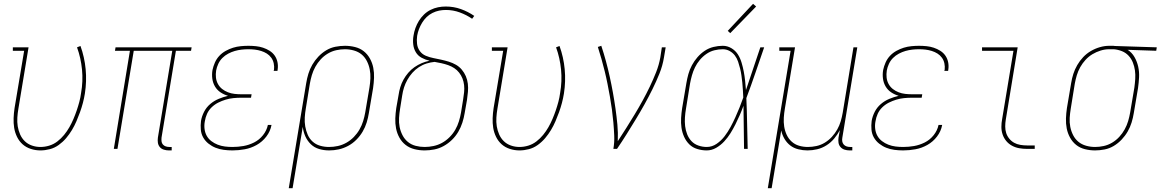

<svg xmlns="http://www.w3.org/2000/svg" viewBox="-20 -777 6057 1002"><path d="M191 8Q165 8 140.5 0Q116 -8 98 -24Q80 -40 69 -62.5Q58 -85 54 -109.5Q50 -134 51 -160.5Q52 -187 56 -213L106 -512H47V-530H129L76 -210Q72 -187 70.5 -163.5Q69 -140 72.5 -118Q76 -96 85 -75.5Q94 -55 109.5 -40Q125 -25 146.5 -17.5Q168 -10 191 -10Q214 -10 237 -17Q260 -24 279.5 -39Q299 -54 314.5 -73Q330 -92 342 -113Q354 -134 363.5 -156.5Q373 -179 380.5 -201Q388 -223 394 -245.5Q400 -268 403 -291Q414 -353 408 -414Q402 -475 382 -530L400 -537Q421 -479 427 -416Q433 -353 423 -289Q419 -264 412.5 -239.5Q406 -215 397.5 -191.5Q389 -168 379 -144.5Q369 -121 355.5 -98.5Q342 -76 325 -56Q308 -36 286.5 -20.5Q265 -5 240 1.5Q215 8 191 8Z M861 8Q848 8 835 4Q822 0 814 -9.5Q806 -19 804 -32Q802 -45 804 -59L879 -512H678L593 0H574L658 -512H580L583 -530H980L977 -512H898L823 -59Q822 -49 823 -39.5Q824 -30 830 -23Q836 -16 845 -13Q854 -10 864 -10H876V8Z M1193 8Q1170 8 1147.5 5Q1125 2 1105 -6Q1085 -14 1068 -27.5Q1051 -41 1040.5 -59.5Q1030 -78 1028 -100.5Q1026 -123 1029 -146Q1033 -170 1045 -193.5Q1057 -217 1077 -234Q1097 -251 1121 -261Q1145 -271 1170 -277Q1149 -283 1131 -295Q1113 -307 1102 -325.5Q1091 -344 1088 -366.5Q1085 -389 1089 -412Q1093 -431 1101.5 -450.5Q1110 -470 1124.5 -485.5Q1139 -501 1158 -511.5Q1177 -522 1196.5 -528Q1216 -534 1236.5 -536Q1257 -538 1276 -538Q1296 -538 1315.5 -536Q1335 -534 1353 -528Q1371 -522 1387 -512Q1403 -502 1413.5 -487Q1424 -472 1428 -453Q1432 -434 1429 -414Q1429 -412 1428.5 -410.5Q1428 -409 1428 -407H1408Q1409 -408 1409 -410Q1409 -412 1410 -413Q1412 -430 1408.5 -446.5Q1405 -463 1395.5 -476Q1386 -489 1372.5 -497.5Q1359 -506 1343 -511Q1327 -516 1310.5 -518Q1294 -520 1276 -520Q1259 -520 1241 -518Q1223 -516 1205.5 -511Q1188 -506 1171 -497Q1154 -488 1140.5 -474.5Q1127 -461 1119 -443.5Q1111 -426 1108 -409Q1105 -390 1107 -372Q1109 -354 1117.5 -338.5Q1126 -323 1139.5 -312.5Q1153 -302 1169.5 -295.5Q1186 -289 1204 -287Q1222 -285 1241 -285H1293L1290 -267H1238Q1218 -267 1198 -265Q1178 -263 1158 -257Q1138 -251 1119 -241.5Q1100 -232 1084.5 -217Q1069 -202 1060.5 -183Q1052 -164 1049 -144Q1045 -124 1047.5 -104Q1050 -84 1059 -68Q1068 -52 1083 -40.5Q1098 -29 1116 -22Q1134 -15 1153.5 -12.5Q1173 -10 1193 -10Q1222 -10 1250.5 -15Q1279 -20 1306 -33.5Q1333 -47 1352.5 -71.5Q1372 -96 1378 -125H1397Q1391 -92 1370 -64.5Q1349 -37 1319.5 -20.5Q1290 -4 1257.5 2Q1225 8 1193 8Z M1487 205 1578 -343Q1582 -368 1589.5 -392.5Q1597 -417 1610 -439.5Q1623 -462 1641.5 -481.5Q1660 -501 1682.5 -514.5Q1705 -528 1730.5 -533Q1756 -538 1781 -538Q1807 -538 1833 -531.5Q1859 -525 1878.5 -509.5Q1898 -494 1910.5 -471.5Q1923 -449 1928 -423.5Q1933 -398 1932 -371Q1931 -344 1927 -317L1905 -187Q1901 -162 1893.5 -137.5Q1886 -113 1872.5 -90Q1859 -67 1839.5 -47.5Q1820 -28 1796.5 -15.5Q1773 -3 1748 2.5Q1723 8 1698 8Q1670 8 1645 0.5Q1620 -7 1602 -24.5Q1584 -42 1573.5 -65.5Q1563 -89 1560 -115L1507 205ZM1697 -10Q1720 -10 1743 -15Q1766 -20 1787.5 -32Q1809 -44 1826.5 -62Q1844 -80 1856 -101Q1868 -122 1875 -144.5Q1882 -167 1886 -190L1908 -320Q1912 -344 1913 -368Q1914 -392 1909.5 -415Q1905 -438 1894.5 -458.5Q1884 -479 1867 -493Q1850 -507 1827 -513.5Q1804 -520 1780 -520Q1758 -520 1735 -515Q1712 -510 1691 -497.5Q1670 -485 1653.5 -467Q1637 -449 1625.5 -428Q1614 -407 1607.5 -385Q1601 -363 1597 -340L1576 -211Q1572 -188 1570.5 -164Q1569 -140 1573 -117Q1577 -94 1586 -73.5Q1595 -53 1611.5 -38Q1628 -23 1650.5 -16.5Q1673 -10 1697 -10Z M2196 8Q2169 8 2143 1.5Q2117 -5 2097 -20.5Q2077 -36 2064.5 -58.5Q2052 -81 2047 -106.5Q2042 -132 2043 -159Q2044 -186 2048 -213L2060 -281Q2063 -302 2069 -322Q2075 -342 2085.5 -361Q2096 -380 2110.5 -397Q2125 -414 2143 -426.5Q2161 -439 2181 -447.5Q2201 -456 2222 -460Q2200 -465 2180.5 -475.5Q2161 -486 2150 -504.5Q2139 -523 2136.5 -545.5Q2134 -568 2138 -591Q2141 -611 2148 -630.5Q2155 -650 2166 -668Q2177 -686 2192.5 -701Q2208 -716 2227 -725.5Q2246 -735 2266 -739Q2286 -743 2306 -743Q2348 -743 2385.5 -729.5Q2423 -716 2455 -694L2444 -679Q2415 -699 2380 -712Q2345 -725 2307 -725Q2289 -725 2271.5 -721.5Q2254 -718 2237 -709.5Q2220 -701 2206.5 -688Q2193 -675 2183 -658.5Q2173 -642 2166.5 -625Q2160 -608 2157 -590Q2154 -569 2156.5 -548Q2159 -527 2171 -510.5Q2183 -494 2202 -486Q2221 -478 2241.5 -474Q2262 -470 2282.5 -465.5Q2303 -461 2322.5 -455Q2342 -449 2359.5 -439Q2377 -429 2390 -413.5Q2403 -398 2411 -379.5Q2419 -361 2421.5 -340Q2424 -319 2422 -297.5Q2420 -276 2417 -255L2405 -187Q2401 -162 2393 -137Q2385 -112 2371.5 -89Q2358 -66 2338.5 -47Q2319 -28 2295.5 -15Q2272 -2 2246.5 3Q2221 8 2196 8ZM2196 -10Q2219 -10 2242.5 -15Q2266 -20 2287 -31.5Q2308 -43 2326 -61Q2344 -79 2356 -100Q2368 -121 2375 -144Q2382 -167 2386 -190L2397 -258Q2400 -277 2402 -295.5Q2404 -314 2402 -332.5Q2400 -351 2393.5 -367.5Q2387 -384 2376 -398Q2365 -412 2350.5 -421.5Q2336 -431 2319 -437Q2302 -443 2284 -447Q2266 -451 2248 -454Q2227 -452 2206 -445.5Q2185 -439 2166 -426.5Q2147 -414 2132 -397Q2117 -380 2106 -360.5Q2095 -341 2088.5 -320.5Q2082 -300 2079 -279L2068 -210Q2064 -186 2062.5 -161.5Q2061 -137 2065.5 -114.5Q2070 -92 2080.5 -71.5Q2091 -51 2108.5 -36.5Q2126 -22 2149 -16Q2172 -10 2196 -10Z M2691 8Q2665 8 2640.5 0Q2616 -8 2598 -24Q2580 -40 2569 -62.5Q2558 -85 2554 -109.5Q2550 -134 2551 -160.5Q2552 -187 2556 -213L2606 -512H2547V-530H2629L2576 -210Q2572 -187 2570.5 -163.5Q2569 -140 2572.5 -118Q2576 -96 2585 -75.5Q2594 -55 2609.5 -40Q2625 -25 2646.5 -17.5Q2668 -10 2691 -10Q2714 -10 2737 -17Q2760 -24 2779.5 -39Q2799 -54 2814.5 -73Q2830 -92 2842 -113Q2854 -134 2863.5 -156.5Q2873 -179 2880.5 -201Q2888 -223 2894 -245.5Q2900 -268 2903 -291Q2914 -353 2908 -414Q2902 -475 2882 -530L2900 -537Q2921 -479 2927 -416Q2933 -353 2923 -289Q2919 -264 2912.5 -239.5Q2906 -215 2897.5 -191.5Q2889 -168 2879 -144.5Q2869 -121 2855.5 -98.5Q2842 -76 2825 -56Q2808 -36 2786.5 -20.5Q2765 -5 2740 1.5Q2715 8 2691 8Z M3181 0Q3187 -34 3185.5 -69Q3184 -104 3181 -138Q3178 -172 3173.5 -205.5Q3169 -239 3163 -272.5Q3157 -306 3150.5 -339Q3144 -372 3136 -404.5Q3128 -437 3119 -469Q3110 -501 3100 -532L3118 -538Q3131 -499 3142 -458.5Q3153 -418 3162 -377Q3171 -336 3178.5 -294.5Q3186 -253 3192 -211Q3198 -169 3202 -126.5Q3206 -84 3204 -40Q3227 -75 3249 -110Q3271 -145 3292.5 -180.5Q3314 -216 3334 -252.5Q3354 -289 3371.5 -325.5Q3389 -362 3404 -400Q3419 -438 3426 -477L3434 -530H3454L3445 -477Q3438 -434 3421.5 -393Q3405 -352 3385 -311.5Q3365 -271 3343 -231.5Q3321 -192 3297.5 -153.5Q3274 -115 3250 -76.5Q3226 -38 3200 0Z M3668 8Q3643 8 3618.5 0.5Q3594 -7 3577 -24Q3560 -41 3550 -63.5Q3540 -86 3536.5 -110.5Q3533 -135 3534.5 -161Q3536 -187 3540 -213L3562 -343Q3566 -367 3572.5 -390.5Q3579 -414 3591 -436.5Q3603 -459 3620 -478.5Q3637 -498 3658 -512Q3679 -526 3703.5 -532Q3728 -538 3752 -538Q3776 -538 3797 -525.5Q3818 -513 3830.5 -493.5Q3843 -474 3850 -450.5Q3857 -427 3861.5 -403.5Q3866 -380 3868.5 -356Q3871 -332 3873 -307Q3892 -363 3910.5 -418.5Q3929 -474 3948 -530H3968Q3945 -464 3922.5 -397.5Q3900 -331 3875 -265Q3878 -199 3879 -132.5Q3880 -66 3882 0H3863Q3862 -56 3861.5 -112.5Q3861 -169 3860 -225Q3851 -200 3840.5 -176Q3830 -152 3818 -128Q3806 -104 3792 -81.5Q3778 -59 3759.5 -39Q3741 -19 3717.5 -5.5Q3694 8 3668 8ZM3668 -10Q3696 -10 3720 -26.5Q3744 -43 3761.5 -66Q3779 -89 3792.5 -114Q3806 -139 3817.5 -164.5Q3829 -190 3839.5 -216Q3850 -242 3859 -268Q3858 -287 3857 -306.5Q3856 -326 3854 -345Q3852 -364 3849.5 -382.5Q3847 -401 3842.5 -419Q3838 -437 3832 -455Q3826 -473 3815 -487.5Q3804 -502 3787.5 -511Q3771 -520 3752 -520Q3730 -520 3708 -514.5Q3686 -509 3666.5 -495.5Q3647 -482 3632 -464Q3617 -446 3607 -425.5Q3597 -405 3591 -383.5Q3585 -362 3581 -340L3560 -210Q3556 -187 3554.5 -164Q3553 -141 3555.5 -119Q3558 -97 3566 -76.5Q3574 -56 3588.5 -40.5Q3603 -25 3624.5 -17.5Q3646 -10 3668 -10ZM3791 -604 3778 -616 3910 -757 3926 -743Z M3987 205 4106 -512H4047V-530H4129L4076 -210Q4072 -187 4070.5 -163Q4069 -139 4072.5 -116.5Q4076 -94 4085.5 -73.5Q4095 -53 4111.5 -38Q4128 -23 4150 -16.5Q4172 -10 4196 -10Q4218 -10 4241 -15Q4264 -20 4284.5 -32.5Q4305 -45 4321.5 -63Q4338 -81 4349.5 -101.5Q4361 -122 4367.5 -144Q4374 -166 4378 -189L4434 -530H4454L4376 -59Q4374 -49 4375.5 -39.5Q4377 -30 4383 -23Q4389 -16 4398 -13Q4407 -10 4417 -10H4428V8H4414Q4400 8 4387.5 4Q4375 0 4366.5 -9.5Q4358 -19 4356 -32Q4354 -45 4356 -59L4363 -98Q4351 -75 4333.5 -54Q4316 -33 4293 -18.5Q4270 -4 4244.5 2Q4219 8 4194 8Q4170 8 4146 2Q4122 -4 4104 -18Q4086 -32 4074 -52.5Q4062 -73 4057 -96L4007 205Z M4693 8Q4670 8 4647.5 5Q4625 2 4605 -6Q4585 -14 4568 -27.5Q4551 -41 4540.5 -59.5Q4530 -78 4528 -100.5Q4526 -123 4529 -146Q4533 -170 4545 -193.5Q4557 -217 4577 -234Q4597 -251 4621 -261Q4645 -271 4670 -277Q4649 -283 4631 -295Q4613 -307 4602 -325.5Q4591 -344 4588 -366.5Q4585 -389 4589 -412Q4593 -431 4601.5 -450.5Q4610 -470 4624.5 -485.5Q4639 -501 4658 -511.5Q4677 -522 4696.5 -528Q4716 -534 4736.5 -536Q4757 -538 4776 -538Q4796 -538 4815.5 -536Q4835 -534 4853 -528Q4871 -522 4887 -512Q4903 -502 4913.5 -487Q4924 -472 4928 -453Q4932 -434 4929 -414Q4929 -412 4928.5 -410.5Q4928 -409 4928 -407H4908Q4909 -408 4909 -410Q4909 -412 4910 -413Q4912 -430 4908.5 -446.5Q4905 -463 4895.5 -476Q4886 -489 4872.5 -497.5Q4859 -506 4843 -511Q4827 -516 4810.5 -518Q4794 -520 4776 -520Q4759 -520 4741 -518Q4723 -516 4705.5 -511Q4688 -506 4671 -497Q4654 -488 4640.5 -474.5Q4627 -461 4619 -443.5Q4611 -426 4608 -409Q4605 -390 4607 -372Q4609 -354 4617.5 -338.5Q4626 -323 4639.5 -312.5Q4653 -302 4669.5 -295.5Q4686 -289 4704 -287Q4722 -285 4741 -285H4793L4790 -267H4738Q4718 -267 4698 -265Q4678 -263 4658 -257Q4638 -251 4619 -241.5Q4600 -232 4584.5 -217Q4569 -202 4560.5 -183Q4552 -164 4549 -144Q4545 -124 4547.5 -104Q4550 -84 4559 -68Q4568 -52 4583 -40.5Q4598 -29 4616 -22Q4634 -15 4653.5 -12.5Q4673 -10 4693 -10Q4722 -10 4750.5 -15Q4779 -20 4806 -33.5Q4833 -47 4852.5 -71.5Q4872 -96 4878 -125H4897Q4891 -92 4870 -64.5Q4849 -37 4819.5 -20.5Q4790 -4 4757.5 2Q4725 8 4693 8Z M5340 0Q5319 0 5299 -3.5Q5279 -7 5261.5 -16.5Q5244 -26 5231.5 -41Q5219 -56 5212.5 -75Q5206 -94 5206 -114.5Q5206 -135 5210 -156L5269 -512H5105V-530H5291L5229 -153Q5226 -135 5226 -117Q5226 -99 5231 -83Q5236 -67 5247 -53.5Q5258 -40 5272.5 -32Q5287 -24 5304.5 -21Q5322 -18 5340 -18H5380V0Z M5695 8Q5668 8 5642 1.5Q5616 -5 5596.5 -20.5Q5577 -36 5564.5 -58.5Q5552 -81 5547 -106.5Q5542 -132 5543 -159Q5544 -186 5548 -213L5570 -343Q5574 -368 5581.5 -391.5Q5589 -415 5602 -437.5Q5615 -460 5633 -479Q5651 -498 5673.5 -511Q5696 -524 5720.5 -531Q5745 -538 5769 -538Q5773 -538 5776 -538Q5779 -538 5783 -538Q5787 -538 5790.5 -538Q5794 -538 5798 -537L6017 -530L6014 -512L5865 -517Q5887 -503 5900.5 -479.5Q5914 -456 5920 -429Q5926 -402 5924.5 -373.5Q5923 -345 5919 -317L5897 -187Q5893 -162 5885.5 -137.5Q5878 -113 5865 -90.5Q5852 -68 5833.5 -48.5Q5815 -29 5792.5 -15.5Q5770 -2 5744.5 3Q5719 8 5695 8ZM5695 -10Q5717 -10 5740 -15Q5763 -20 5784 -32.5Q5805 -45 5821.5 -63Q5838 -81 5849.5 -102Q5861 -123 5867.5 -145Q5874 -167 5878 -190L5900 -320Q5903 -342 5904.5 -365Q5906 -388 5903 -409.5Q5900 -431 5892 -451Q5884 -471 5869.5 -486.5Q5855 -502 5835 -510Q5815 -518 5793 -520H5780Q5777 -520 5774 -520Q5771 -520 5768 -520Q5746 -520 5723.5 -513Q5701 -506 5681 -494Q5661 -482 5645 -464.5Q5629 -447 5617.5 -426.5Q5606 -406 5599.5 -384Q5593 -362 5589 -340L5568 -210Q5564 -186 5562.5 -162Q5561 -138 5565.5 -115Q5570 -92 5580.5 -71.5Q5591 -51 5608 -37Q5625 -23 5648 -16.5Q5671 -10 5695 -10Z"/></svg>

Font: Iosevka Curly Slab ThObl
Style: Regular
Weight: 100
Italic angle: -9°
Monospace: yes
Designer: Belleve Invis
Foundry: Belleve Invis
Version: Version 11.0.0; ttfautohint (v1.8.3)